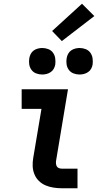

<svg xmlns="http://www.w3.org/2000/svg" viewBox="-20 -1008 540 1028"><path d="M312 0Q289 0 266.5 -3.5Q244 -7 224 -15.5Q204 -24 188.5 -39Q173 -54 164.5 -74.5Q156 -95 155 -117.5Q154 -140 158 -163L202 -425H96V-530H344L280 -146Q279 -138 280 -130Q281 -122 285 -116Q289 -110 296.5 -107.5Q304 -105 312 -105H395V0ZM406 -609Q389 -609 373.5 -615Q358 -621 348.5 -634Q339 -647 336.5 -663.5Q334 -680 337 -697Q339 -709 345 -720Q351 -731 361 -738Q371 -745 383 -748Q395 -751 406 -751Q423 -751 438.5 -745Q454 -739 463.5 -726Q473 -713 475.5 -696.5Q478 -680 476 -663Q474 -651 468 -640Q462 -629 451.5 -622Q441 -615 429.5 -612Q418 -609 406 -609ZM206 -609Q189 -609 173.5 -615Q158 -621 148.5 -634Q139 -647 136.5 -663.5Q134 -680 137 -697Q139 -709 145 -720Q151 -731 161 -738Q171 -745 183 -748Q195 -751 206 -751Q223 -751 238.5 -745Q254 -739 263.5 -726Q273 -713 275.5 -696.5Q278 -680 276 -663Q274 -651 268 -640Q262 -629 251.5 -622Q241 -615 229.5 -612Q218 -609 206 -609ZM311 -788 259 -842 419 -988 485 -922Z"/></svg>

Font: Iosevka Slab Extrabold
Style: Italic
Weight: 800
Italic angle: -9°
Monospace: yes
Designer: Belleve Invis
Foundry: Belleve Invis
Version: Version 11.1.0; ttfautohint (v1.8.3)